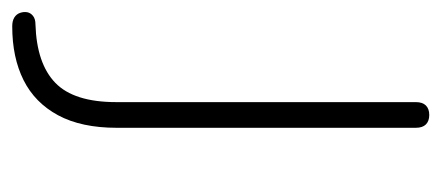

<svg xmlns="http://www.w3.org/2000/svg" viewBox="-283 -306 722 314"><g transform="rotate(90 78.0 -149.0)"><path d="M-36 192Q-45 192 -50.5 188.5Q-56 185 -58 179Q-60 173 -59 167.5Q-58 162 -53 158Q-48 154 -39 154Q25 152 56.5 121.5Q88 91 88 22V-468Q88 -479 93.5 -484.5Q99 -490 109 -490Q119 -490 124.5 -484.5Q130 -479 130 -468V21Q130 79 109.5 117Q89 155 52 173.5Q15 192 -36 192Z"/></g></svg>

Font: Nunito ExtraLight
Style: Regular
Weight: 200
Designer: Vernon Adams
Foundry: Vernon Adams
Version: Version 3.602;April 4, 2023;FontCreator 14.0.0.2856 64-bit